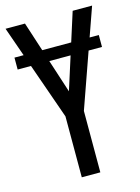

<svg xmlns="http://www.w3.org/2000/svg" viewBox="-110 -777 612 840"><g transform="rotate(-15 196.0 -357.0)"><path d="M387 -582V-528H5V-582ZM197 -378 304 -714H392L238 -278V0H154V-276L0 -714H88Z"/></g></svg>

Font: Noto Sans ExtraCondensed
Style: Regular
Weight: 400
Width: 2
Designer: Monotype Design Team
Foundry: Monotype Imaging Inc.
Version: Version 2.013